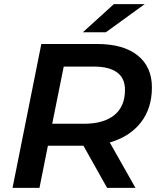

<svg xmlns="http://www.w3.org/2000/svg" viewBox="-20 -914 771 934"><path d="M41 0 181 -700H453Q580 -700 649.5 -644.5Q719 -589 719 -489Q719 -387 665 -318Q611 -249 514 -221L639 0H501L386 -205Q386 -205 385 -205H213L172 0ZM234 -312H389Q484 -312 536 -354Q588 -396 588 -477Q588 -534 549 -562Q510 -590 439 -590H290ZM383 -757 534 -894H684L495 -757Z"/></svg>

Font: Montserrat SemiBold
Style: Italic
Weight: 600
Italic angle: -11.3°
Designer: Julieta Ulanovsky
Foundry: Julieta Ulanovsky
Version: Version 9.000; ttfautohint (v1.8.4.7-5d5b)